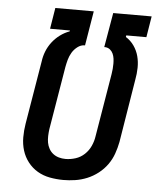

<svg xmlns="http://www.w3.org/2000/svg" viewBox="-53 -781 706 836"><g transform="rotate(5 300.0 -363.5)"><path d="M255 8Q225 8 195.5 2.5Q166 -3 141.5 -17.5Q117 -32 99.5 -54.5Q82 -77 73.5 -104.5Q65 -132 65 -162Q65 -192 70 -222L116 -498Q119 -521 127.5 -542.5Q136 -564 150.5 -583Q165 -602 184.5 -616.5Q204 -631 226 -639L227 -643H140L155 -735H323L298 -584H296Q280 -584 265.5 -573Q251 -562 242 -547Q233 -532 228.5 -515.5Q224 -499 221 -483L175 -207Q173 -192 172.5 -177Q172 -162 174.5 -148Q177 -134 184 -121.5Q191 -109 202 -100.5Q213 -92 227 -88Q241 -84 256 -84Q256 -84 256 -84Q256 -84 256 -84Q278 -84 300 -91Q322 -98 339 -114Q356 -130 365.5 -151Q375 -172 378 -193L424 -469Q426 -481 427 -492.5Q428 -504 428 -515.5Q428 -527 426.5 -538Q425 -549 420.5 -559Q416 -569 407.5 -576Q399 -583 387 -584H382L408 -735H576L561 -643H473L472 -636Q493 -623 507.5 -602.5Q522 -582 528.5 -557.5Q535 -533 534.5 -506.5Q534 -480 529 -454L484 -178Q479 -152 470 -126.5Q461 -101 445 -78.5Q429 -56 406.5 -38.5Q384 -21 358.5 -10.5Q333 0 306.5 4Q280 8 255 8Z"/></g></svg>

Font: Iosevka Curly Slab SmBdExObl
Style: Regular
Weight: 600
Width: 7
Italic angle: -9°
Monospace: yes
Designer: Belleve Invis
Foundry: Belleve Invis
Version: Version 11.1.0; ttfautohint (v1.8.3)